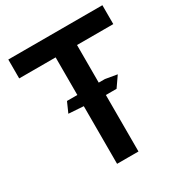

<svg xmlns="http://www.w3.org/2000/svg" viewBox="-176 -872 933 995"><g transform="rotate(-30 290.5 -375.0)"><path d="M581 -637H364V-412H401L471 -400L428 -338H364V0H236V-345L147 -351L174 -412H236V-637H18V-750H581Z"/></g></svg>

Font: Oakes Grotesk
Style: Bold
Weight: 600
Designer: Samuel Oakes
Foundry: Samuel Oakes
Version: Version 1.000;PS 001.000;hotconv 1.0.88;makeotf.lib2.5.64775